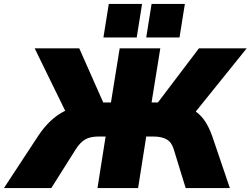

<svg xmlns="http://www.w3.org/2000/svg" viewBox="-73 -949 1265 969"><path d="M-53 0 119 -262Q177 -351 256 -390L102 -705H327L448 -432H487L531 -705H736L692 -432H724L931 -705H1172L915 -386Q944 -365 963.5 -334.5Q983 -304 998 -262L1087 0H864L804 -195Q794 -230 769 -245Q744 -260 700 -260H665L624 0H419L460 -260H425Q382 -260 356.5 -245Q331 -230 309 -195L186 0ZM665 -760 692 -929H860L833 -760ZM449 -760 476 -929H644L617 -760Z"/></svg>

Font: Mulish ExtraBlack
Style: Italic
Weight: 1000
Italic angle: -9°
Designer: Vernon Adams
Foundry: Vernon Adams
Version: Version 3.603; ttfautohint (v1.8.3)